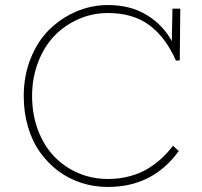

<svg xmlns="http://www.w3.org/2000/svg" viewBox="-20 -720 794 754"><path d="M403.8 -668.9Q343.8 -668.9 289.3 -645.3Q234.9 -621.6 194.3 -579.8Q153.8 -538.1 129.9 -476.3Q106 -414.6 106 -342.8Q106 -270.5 129.2 -209.2Q152.3 -147.9 192.4 -106Q232.4 -64 287.1 -40.5Q341.8 -17.1 403.8 -17.1Q450.2 -17.1 491.7 -28.6Q533.2 -40 564.5 -60.1Q595.7 -80.1 618.4 -101.6Q641.1 -123 659.2 -147.9L682.1 -127Q580.1 14.2 403.8 14.2Q349.6 14.2 300 -1.7Q250.5 -17.6 209.2 -48.3Q168 -79.1 137.5 -121.8Q106.9 -164.6 90.1 -221.2Q73.2 -277.8 73.2 -342.8Q73.2 -422.9 100.6 -491Q127.9 -559.1 174.1 -604.2Q220.2 -649.4 279.8 -674.8Q339.4 -700.2 403.8 -700.2Q493.2 -700.2 557.4 -660.4Q621.6 -620.6 654.8 -558.1L657.2 -686H688L686 -482.9L670.9 -481.9Q630.4 -574.2 565.9 -621.6Q501.5 -668.9 403.8 -668.9Z"/></svg>

Font: BioRhyme ExtraLight
Style: Regular
Weight: 275
Designer: Aoife Mooney
Foundry: Aoife Mooney Type
Version: Version 1.500;PS 001.500;hotconv 1.0.88;makeotf.lib2.5.64775